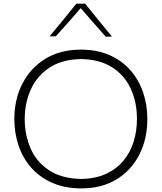

<svg xmlns="http://www.w3.org/2000/svg" viewBox="-20 -1016 880 1046"><path d="M423.8 10.3Q333.5 10.3 265.1 -19.8Q196.8 -49.8 150.6 -102.1Q104.5 -154.3 81.3 -222.7Q58.1 -291 58.1 -367.7Q58.1 -474.1 101.8 -559.8Q145.5 -645.5 226.8 -695.6Q308.1 -745.6 421.4 -745.6Q507.8 -745.6 575.2 -716.3Q642.6 -687 688.7 -635.3Q734.9 -583.5 758.8 -514.9Q782.7 -446.3 782.7 -367.7Q782.7 -259.8 739.3 -174.1Q695.8 -88.4 615.2 -39.1Q534.7 10.3 423.8 10.3ZM421.9 -41Q502 -42.5 559.3 -69.6Q616.7 -96.7 653.8 -142.1Q690.9 -187.5 708.5 -245.6Q726.1 -303.7 726.1 -367.7Q726.1 -460.4 692.1 -533.4Q658.2 -606.4 590.6 -649.4Q522.9 -692.4 421.9 -694.3Q317.4 -692.4 249.3 -647.2Q181.2 -602.1 147.9 -528.6Q114.7 -455.1 114.7 -367.7Q114.7 -280.3 147 -206.8Q179.2 -133.3 247.3 -88.4Q315.4 -43.5 421.9 -41ZM556.2 -815.9Q521.5 -855 487.3 -894Q453.1 -933.1 419.9 -971.7Q386.7 -933.1 352.8 -895Q318.8 -856.9 283.7 -817.9H250Q287.6 -862.8 324 -907.2Q360.4 -951.7 396 -996.1H443.8Q479.5 -951.7 515.9 -906.7Q552.2 -861.8 589.8 -816.9Z"/></svg>

Font: Pinar-DS2-FD Light
Style: Regular
Weight: 300
Designer: Amin Abedi
Version: Version 2.000